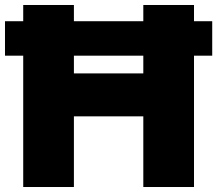

<svg xmlns="http://www.w3.org/2000/svg" viewBox="-34 -749 870 769"><path d="M59 -526H-14V-664H59V-729H262V-664H540V-729H743V-664H816V-526H743V0H540V-283H262V0H59ZM540 -455V-526H262V-455Z"/></svg>

Font: Mona Sans Black
Style: Regular
Weight: 900
Designer: Deni Anggara
Foundry: GitHub
Version: Version 2.000